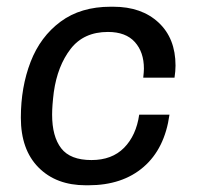

<svg xmlns="http://www.w3.org/2000/svg" viewBox="-20 -541 586 571"><path d="M502 -346Q502 -330 499 -310H406Q408 -328 408 -337Q408 -386 381 -416Q354 -446 301 -446Q229 -446 190 -395.5Q151 -345 140 -267Q135 -227 135 -200Q135 -135 162 -100Q189 -65 252 -65Q313 -65 349 -101.5Q385 -138 394 -200H484Q470 -99 407 -44.5Q344 10 243 10H235Q147 10 94.5 -43Q42 -96 42 -191Q42 -282 71 -357Q100 -432 160 -476.5Q220 -521 309 -521H317Q401 -521 451.5 -474Q502 -427 502 -346Z"/></svg>

Font: Chivo
Style: Italic
Weight: 400
Italic angle: -8.05°
Designer: Hector Gatti
Foundry: Omnibus-Type
Version: Version 1.007